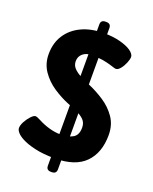

<svg xmlns="http://www.w3.org/2000/svg" viewBox="-156 -854 811 1020"><g transform="rotate(20 250.0 -343.5)"><path d="M254 7Q189 7 141.5 -4Q94 -15 65 -31Q43 -43 32 -56Q21 -69 21 -80Q21 -96 32 -116.5Q43 -137 58 -153Q73 -169 83 -169Q88 -169 95 -166Q102 -163 112 -158Q142 -142 175.5 -132.5Q209 -123 239 -123Q283 -123 309.5 -138.5Q336 -154 336 -196Q336 -223 320 -239.5Q304 -256 277.5 -268Q251 -280 220 -292Q178 -309 135 -337.5Q92 -366 63.5 -407.5Q35 -449 35 -503Q35 -566 65 -612Q95 -658 148.5 -683Q202 -708 273 -708Q325 -708 365 -697.5Q405 -687 427 -672Q439 -664 445.5 -655Q452 -646 452 -638Q452 -625 443.5 -604Q435 -583 422 -567Q409 -551 397 -551Q392 -551 381.5 -554.5Q371 -558 357 -562Q340 -567 314.5 -571.5Q289 -576 252 -576Q221 -576 202 -559.5Q183 -543 183 -517Q183 -494 198.5 -477.5Q214 -461 240 -448Q266 -435 296 -422Q338 -404 381 -376Q424 -348 453 -306.5Q482 -265 482 -207Q482 -107 426 -50Q370 7 254 7ZM260 81Q234 81 234 56V-743Q234 -768 260 -768H265Q291 -768 291 -743V56Q291 81 265 81Z"/></g></svg>

Font: Asap
Style: Regular
Weight: 400
Designer: Pablo Cosgaya
Foundry: Omnibus-Type
Version: Version 3.001